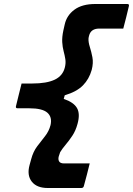

<svg xmlns="http://www.w3.org/2000/svg" viewBox="-20 -780 666 961"><path d="M368 -160Q359 -126 342 -100.5Q325 -75 308 -55Q291 -35 281 -18Q279 -13 277.5 -7.5Q276 -2 274 3Q270 18 276 28Q282 38 301 38H429Q422 67 415 94Q408 121 400 150Q398 161 387 161H219Q164 161 139 129Q114 97 128 46L136 17Q146 -21 166 -47.5Q186 -74 205.5 -98.5Q225 -123 233 -154Q242 -194 217 -216Q192 -238 127 -238H68Q57 -238 60 -249Q67 -278 74 -306Q81 -334 88 -362H141Q214 -362 254.5 -381.5Q295 -401 305 -444Q310 -465 307 -484Q304 -503 298.5 -523.5Q293 -544 291.5 -569Q290 -594 297 -627L304 -658Q314 -703 352.5 -731.5Q391 -760 457 -760H617Q628 -760 625 -749Q618 -720 611.5 -693Q605 -666 597 -637H477Q435 -637 426 -602Q425 -598 424 -594Q423 -590 423 -587Q422 -569 429.5 -545.5Q437 -522 442.5 -493.5Q448 -465 439 -430Q426 -384 395 -352.5Q364 -321 304 -303L299 -285Q349 -268 365.5 -239Q382 -210 368 -160Z"/></svg>

Font: Recursive Sn Lnr St
Style: Bold Italic
Weight: 700
Italic angle: -15°
Version: Version 1.079;hotconv 1.0.112;makeotfexe 2.5.65598; ttfautoh